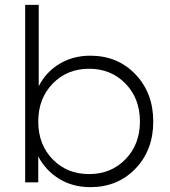

<svg xmlns="http://www.w3.org/2000/svg" viewBox="-20 -753 704 793"><path d="M84 -733H140V-397Q170 -456 226 -489.5Q282 -523 353 -523Q466 -523 539.5 -446Q613 -369 613 -251Q613 -133 539.5 -56.5Q466 20 353 20Q281 20 225 -14Q169 -48 138 -107V0H84ZM558 -251Q558 -346 498.5 -407.5Q439 -469 348 -469Q257 -469 197.5 -407.5Q138 -346 138 -251Q138 -156 197.5 -95Q257 -34 348 -34Q439 -34 498.5 -95.5Q558 -157 558 -251Z"/></svg>

Font: Metropolitano Light
Style: Regular
Weight: 300
Designer: Fonts by Alex Slobzheninov & Chris M. Simpson / Changes by Cristiano Sobral
Foundry: Fonts by Alex Slobzheninov & Chris M. Simpson / Changes by Cristiano Sobral
Version: Version 1.00;August 30, 2020;FontCreator 13.0.0.2681 64-bit